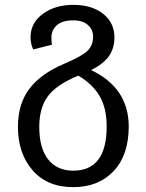

<svg xmlns="http://www.w3.org/2000/svg" viewBox="-20 -558 604 792"><path d="M356 -269Q511 -195 511 -36Q511 82 448.5 148Q386 214 282 214Q175 214 114.5 144.5Q54 75 54 -35Q54 -129 101 -191.5Q148 -254 245 -295Q318 -326 341 -348.5Q364 -371 364 -407Q364 -435 343 -454.5Q322 -474 282 -474Q237 -474 214.5 -454Q192 -434 192 -403Q192 -383 195 -374L117 -354Q106 -378 106 -404Q106 -464 157 -501Q208 -538 282 -538Q359 -538 405.5 -501Q452 -464 452 -404Q452 -360 430.5 -328Q409 -296 356 -269ZM282 146Q420 146 420 -36Q420 -113 390.5 -162.5Q361 -212 303 -246Q213 -209 177.5 -161Q142 -113 142 -35Q142 54 179 100Q216 146 282 146Z"/></svg>

Font: FiraGO Book
Style: Regular
Weight: 350
Designer: bBox Type
Foundry: bBox Type GmbH
Version: Version 1.001;PS 001.001;hotconv 1.0.88;makeotf.lib2.5.64775